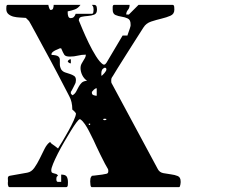

<svg xmlns="http://www.w3.org/2000/svg" viewBox="-20 -767 1040 794"><path d="M633 -67Q640 -54 655.5 -51Q671 -48 687 -46Q703 -44 715 -39Q727 -34 727 -17Q727 -16 727 -12Q727 -8 726 -4Q725 0 724 3.5Q723 7 720 7H360Q355 7 354 -3.5Q353 -14 353 -17Q353 -24 354 -29Q355 -34 360 -40Q363 -40 370.5 -41Q378 -42 386.5 -43Q395 -44 402.5 -45Q410 -46 413 -47Q422 -48 425 -50.5Q428 -53 428 -60Q428 -64 427 -67Q423 -73 414 -90Q405 -107 395.5 -126.5Q386 -146 378 -163Q370 -180 367 -187Q367 -187 361.5 -198Q356 -209 348.5 -224Q341 -239 331.5 -253Q322 -267 313 -273Q313 -274 310 -274Q306 -274 296 -260.5Q286 -247 273 -226Q260 -205 245.5 -180Q231 -155 219 -131.5Q207 -108 199.5 -89.5Q192 -71 192 -63Q192 -55 195.5 -53Q199 -51 203.5 -50Q208 -49 212.5 -47.5Q217 -46 220 -40Q215 -38 214 -34.5Q213 -31 213 -27Q213 -15 219 -15Q225 -15 233 -15V-45Q251 -45 256 -36.5Q261 -28 261 -13Q261 -11 260.5 -2Q260 7 253 7H20Q16 7 14.5 3.5Q13 0 12.5 -4.5Q12 -9 12.5 -12.5Q13 -16 13 -17Q13 -20 12.5 -29Q12 -38 20 -40L93 -53Q110 -56 122 -73Q134 -90 144 -110.5Q154 -131 164 -151Q174 -171 187 -180L193 -173Q196 -171 206.5 -163.5Q217 -156 220 -153Q226 -162 238.5 -183Q251 -204 263.5 -226.5Q276 -249 285 -269Q294 -289 294 -297Q294 -299 293 -300Q292 -302 287 -307Q282 -312 280 -313Q278 -315 279 -315Q279 -346 266.5 -369Q254 -392 240 -420Q230 -439 216 -466Q202 -493 186.5 -521.5Q171 -550 155.5 -578.5Q140 -607 128 -629.5Q116 -652 108 -666Q100 -680 100 -680L87 -693Q77 -694 63 -694.5Q49 -695 36.5 -698Q24 -701 15 -708.5Q6 -716 6 -730Q6 -733 6.5 -740Q7 -747 13 -747H180Q180 -744 182.5 -736.5Q185 -729 187 -727Q187 -726 190 -726Q198 -726 200 -733.5Q202 -741 202 -747H313Q303 -733 289.5 -728Q276 -723 260 -720V-713Q260 -706 262.5 -699Q265 -692 273 -692Q287 -692 293 -710H360Q365 -710 366 -716.5Q367 -723 367 -727Q367 -733 366 -737Q365 -741 360 -747H367Q377 -747 379 -741Q381 -735 381 -727Q381 -711 369.5 -706.5Q358 -702 343.5 -701Q329 -700 317.5 -697.5Q306 -695 306 -683Q306 -681 307 -680Q311 -670 322 -644Q333 -618 347 -589Q361 -560 377 -534.5Q393 -509 407 -500H413Q414 -500 416.5 -503Q419 -506 420 -507L487 -620H507Q507 -620 508.5 -625Q510 -630 512.5 -636.5Q515 -643 517 -649.5Q519 -656 520 -660V-667Q520 -685 508.5 -690.5Q497 -696 483 -698Q469 -700 457.5 -705Q446 -710 446 -727Q446 -729 446 -738Q446 -747 453 -747H516Q516 -734 509 -726Q502 -718 502 -707H513L553 -747H693Q700 -747 700.5 -738Q701 -729 701 -727Q701 -709 685 -702Q669 -695 648 -690Q627 -685 605.5 -678Q584 -671 573 -653Q563 -637 543 -606Q523 -575 503 -543Q483 -511 466.5 -485Q450 -459 447 -453Q442 -446 441 -443Q440 -440 440 -433Q440 -426 441 -424Q442 -422 447 -413ZM273 -380Q276 -376 280 -373Q290 -379 295 -388.5Q300 -398 305 -407.5Q310 -417 317.5 -424.5Q325 -432 340 -433Q327 -442 320 -456.5Q313 -471 313 -486Q313 -495 316.5 -502Q320 -509 324 -515Q328 -521 331.5 -527.5Q335 -534 335 -541Q318 -541 302 -537Q286 -533 269 -533Q251 -533 246 -540.5Q241 -548 233 -567H227Q226 -566 220.5 -564Q215 -562 209 -559Q203 -556 198 -552Q193 -548 193 -543V-540Q214 -539 220.5 -534Q227 -529 227.5 -521Q228 -513 227.5 -502.5Q227 -492 233 -480Q239 -471 249.5 -467.5Q260 -464 269.5 -461Q279 -458 286.5 -453Q294 -448 294 -436L293 -427Q293 -425 290 -419Q287 -413 283.5 -406Q280 -399 277 -393.5Q274 -388 273 -387ZM273 -505Q265 -505 260 -513Q264 -522 273 -522ZM420 -480Q420 -487 413 -487Q404 -483 401.5 -477Q399 -471 399 -463Q399 -456 400 -453Q404 -456 412 -465Q420 -474 420 -480ZM380 -402Q374 -402 368 -396Q362 -390 360 -387V-383Q360 -376 367 -373.5Q374 -371 380 -371ZM420 -273Q422 -276 413.5 -276Q405 -276 407 -273Q408 -270 413 -270Q418 -270 420 -273ZM353 -253Q354 -256 350 -256Q346 -256 347 -253Q347 -250 350 -250Q353 -250 353 -253Z"/></svg>

Font: Genkaimincho
Style: Regular
Weight: 800
Designer: Dr. Ken Lunde (project architect, glyph set definition & overall production); Masataka HATTORI \u670D \u90E8 \u6B63 \u8C
Foundry: Adobe Systems Incorporated
Version: Version 1.00